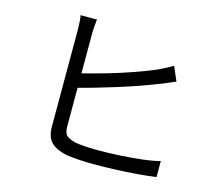

<svg xmlns="http://www.w3.org/2000/svg" viewBox="-107 -910 1214 1053"><g transform="rotate(15 500.0 -383.5)"><path d="M319 -769Q317 -752 315 -730.5Q313 -709 313 -688V-462Q373 -477 444.5 -497.5Q516 -518 584.5 -542Q653 -566 705 -588Q751 -608 793 -634L828 -553Q806 -544 781 -533Q756 -522 733 -514Q691 -497 638 -478.5Q585 -460 527.5 -442Q470 -424 415 -408Q360 -392 313 -380V-160Q313 -122 330 -108Q347 -94 383 -86Q407 -82 443 -80Q479 -78 516 -78Q569 -78 632.5 -81.5Q696 -85 756.5 -92Q817 -99 858 -110V-19Q815 -13 754.5 -8Q694 -3 630.5 -0.5Q567 2 512 2Q467 2 425 -0.5Q383 -3 351 -8Q294 -19 263 -48Q232 -77 232 -138Q232 -162 232 -208Q232 -254 232 -311.5Q232 -369 232 -429Q232 -489 232 -543.5Q232 -598 232 -636.5Q232 -675 232 -688Q232 -708 230.5 -731Q229 -754 226 -769Z"/></g></svg>

Font: Go Noto Current
Style: Regular
Weight: 400
Designer: Monotype Design Team
Foundry: Monotype Imaging Inc.
Version: Version 2.007; ttfautohint (v1.8) -l 8 -r 50 -G 200 -x 14 -D